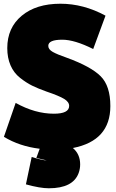

<svg xmlns="http://www.w3.org/2000/svg" viewBox="-20 -759 622 1030"><path d="M371 35Q410 68 410 123Q410 147 402 169Q372 251 242 251Q195 251 119 230L150 83Q211 102 233 102Q231 102 226.5 101Q222 100 220 99Q212 97 197 93.5Q182 90 175 88Q178 80 184 63.5Q190 47 193 39Q85 26 1 -25L64 -207Q168 -149 269 -149Q351 -149 351 -191Q351 -212 324 -228.5Q297 -245 229 -268Q184 -284 152.5 -299.5Q121 -315 87.5 -341.5Q54 -368 36.5 -408.5Q19 -449 19 -501Q19 -610 96.5 -674.5Q174 -739 304 -739Q428 -739 546 -675L480 -496Q380 -546 314 -546Q239 -546 239 -513Q239 -494 263 -480.5Q287 -467 339 -449Q468 -402 520 -350Q572 -298 572 -190Q572 -4 371 35Z"/></svg>

Font: Repo
Style: ExtraBlack
Weight: 1000
Designer: Stefan Peev
Foundry: Context Ltd
Version: Version 001.000